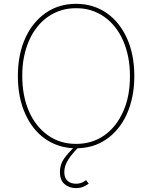

<svg xmlns="http://www.w3.org/2000/svg" viewBox="-20 -757 787 993"><path d="M72.4 0ZM373.6 9.9Q326.7 9.9 286.4 -3Q246.1 -16 212.9 -39.4Q179.7 -62.9 153.9 -95.7Q128.2 -128.6 110.4 -168.7Q72.4 -253.2 72.4 -363.6Q72.4 -421.9 82.7 -471.8Q93 -521.7 112 -562.7Q131 -603.7 157.5 -635.7Q183.9 -667.6 216.3 -690Q283.7 -737.2 373.6 -737.2Q420.5 -737.2 460.8 -724.3Q501.1 -711.3 534.1 -687.9Q567.1 -664.4 592.9 -631.6Q618.6 -598.7 636.7 -558.9Q674.7 -474.4 674.7 -363.6Q674.7 -305.4 664.2 -255.5Q653.8 -205.6 634.9 -164.6Q616.1 -123.6 589.7 -91.6Q563.2 -59.7 530.9 -37.3Q463.4 9.9 373.6 9.9ZM373.6 -12.8Q456.7 -12.8 519.2 -56.8Q582 -100.9 617.2 -180.4Q652 -258.5 652 -360.4V-363.6Q652.3 -415.5 643.1 -461.6Q633.9 -507.8 616.7 -547.1Q599.4 -586.3 574.8 -617.4Q550.1 -648.4 519 -670.3Q487.9 -692.1 451.2 -703.5Q414.4 -714.8 373.6 -714.5Q332.7 -714.8 296.2 -703.5Q259.6 -692.1 228.5 -670.6Q197.4 -649.1 172.6 -617.9Q147.7 -586.6 130.5 -547.6Q113.3 -508.5 104 -462.2Q94.8 -415.8 95.2 -363.6Q95.2 -260.7 130 -180.8Q164.8 -101.9 227.6 -57.5Q289.8 -12.8 373.6 -12.8ZM373.6 215.9Q337 215.9 313.2 194.6Q289.8 174 289.8 132.8Q289.8 93.4 311.4 63.2Q322.4 47.9 336.5 32.1Q350.5 16.3 367.9 0H390.6Q372.5 18.1 358 35Q343.4 51.8 333.3 68Q323.2 84.2 317.8 100.1Q312.5 116.1 312.5 132.8Q312.5 149.1 317.1 160.5Q321.7 171.9 330.1 179.2Q338.4 186.4 349.6 189.8Q360.8 193.2 373.6 193.2Q388.5 193.2 400.6 188.7Q412.6 184.3 425.4 174.7L438.9 193.2Q422.9 204.5 407.5 210.2Q392 215.9 373.6 215.9Z"/></svg>

Font: Linik Sans Thin
Style: Regular
Weight: 100
Designer: Fonts by Rasmus Andersson / Changes by Cristiano Sobral with parts from Marc Monis
Foundry: rsms
Version: Version 3.020; ttfautohint (v1.6)